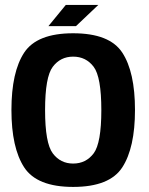

<svg xmlns="http://www.w3.org/2000/svg" viewBox="-20 -732 586 756"><path d="M268 4Q411.5 4 461.5 -73Q511.5 -150 511.5 -299Q511.5 -448.5 461.5 -524.8Q411.5 -601 268 -601Q125.5 -601 75.2 -524.8Q25 -448.5 25 -299Q25 -150 75.2 -73Q125.5 4 268 4ZM268 -88Q218 -88 187.8 -128.2Q157.5 -168.5 157.5 -298.5Q157.5 -429 187.8 -469Q218 -509 268 -509Q318.5 -509 348.8 -469Q379 -429 379 -298.5Q379 -168.5 348.8 -128.2Q318.5 -88 268 -88ZM216.5 -629H279L367 -712.5H286ZM170.5 -629H233L318 -712.5H239Z"/></svg>

Font: Anybody SemiCondensed SemiBold
Style: Regular
Weight: 600
Width: 4
Version: Version 1.113;gftools[0.9.25]